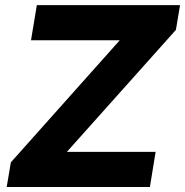

<svg xmlns="http://www.w3.org/2000/svg" viewBox="-20 -748 740 768"><path d="M6.8 0 23.4 -98.6 459 -586.9H104L127.4 -727.5H700.2L683.6 -628.4L247.6 -140.6H602.5L579.6 0Z"/></svg>

Font: Inter 17pt ExtraBold
Style: Italic
Weight: 800
Italic angle: -9.3988°
Version: Version 4.001;git-66647c0bb